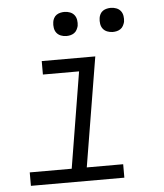

<svg xmlns="http://www.w3.org/2000/svg" viewBox="-52 -778 705 825"><g transform="rotate(-5 300.0 -366.0)"><path d="M48 0V-58H229L297 -472H141V-530H372L294 -58H451V0ZM456 -628Q444 -628 432.5 -632.5Q421 -637 414 -646Q407 -655 405 -667.5Q403 -680 405 -693Q406 -701 410.5 -709.5Q415 -718 422.5 -723Q430 -728 439 -730Q448 -732 456 -732Q469 -732 480.5 -727.5Q492 -723 499 -714Q506 -705 508 -692.5Q510 -680 508 -667Q506 -659 501.5 -650.5Q497 -642 489.5 -637Q482 -632 473.5 -630Q465 -628 456 -628ZM256 -628Q244 -628 232.5 -632.5Q221 -637 214 -646Q207 -655 205 -667.5Q203 -680 205 -693Q206 -701 210.5 -709.5Q215 -718 222.5 -723Q230 -728 239 -730Q248 -732 256 -732Q269 -732 280.5 -727.5Q292 -723 299 -714Q306 -705 308 -692.5Q310 -680 308 -667Q306 -659 301.5 -650.5Q297 -642 289.5 -637Q282 -632 273.5 -630Q265 -628 256 -628Z"/></g></svg>

Font: Iosevka Slab LtExObl
Style: Regular
Weight: 300
Width: 7
Italic angle: -9°
Monospace: yes
Designer: Belleve Invis
Foundry: Belleve Invis
Version: Version 11.1.0; ttfautohint (v1.8.3)